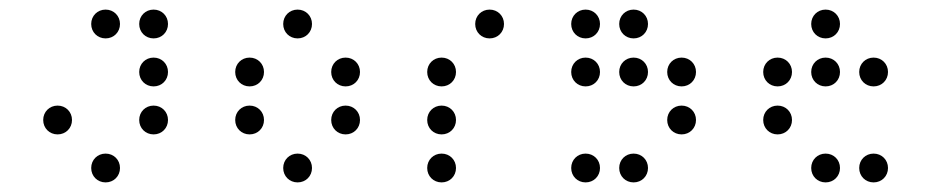

<svg xmlns="http://www.w3.org/2000/svg" viewBox="-20 -400 1940 400"><path d="M200 -320C217 -320 230 -333 230 -350C230 -367 217 -380 200 -380C183 -380 170 -367 170 -350C170 -333 183 -320 200 -320ZM300 -320C317 -320 330 -333 330 -350C330 -367 317 -380 300 -380C283 -380 270 -367 270 -350C270 -333 283 -320 300 -320ZM300 -220C317 -220 330 -233 330 -250C330 -267 317 -280 300 -280C283 -280 270 -267 270 -250C270 -233 283 -220 300 -220ZM100 -120C117 -120 130 -133 130 -150C130 -167 117 -180 100 -180C83 -180 70 -167 70 -150C70 -133 83 -120 100 -120ZM300 -120C317 -120 330 -133 330 -150C330 -167 317 -180 300 -180C283 -180 270 -167 270 -150C270 -133 283 -120 300 -120ZM200 -20C217 -20 230 -33 230 -50C230 -67 217 -80 200 -80C183 -80 170 -67 170 -50C170 -33 183 -20 200 -20Z M600 -320C617 -320 630 -333 630 -350C630 -367 617 -380 600 -380C583 -380 570 -367 570 -350C570 -333 583 -320 600 -320ZM500 -220C517 -220 530 -233 530 -250C530 -267 517 -280 500 -280C483 -280 470 -267 470 -250C470 -233 483 -220 500 -220ZM700 -220C717 -220 730 -233 730 -250C730 -267 717 -280 700 -280C683 -280 670 -267 670 -250C670 -233 683 -220 700 -220ZM500 -120C517 -120 530 -133 530 -150C530 -167 517 -180 500 -180C483 -180 470 -167 470 -150C470 -133 483 -120 500 -120ZM700 -120C717 -120 730 -133 730 -150C730 -167 717 -180 700 -180C683 -180 670 -167 670 -150C670 -133 683 -120 700 -120ZM600 -20C617 -20 630 -33 630 -50C630 -67 617 -80 600 -80C583 -80 570 -67 570 -50C570 -33 583 -20 600 -20Z M1000 -320C1017 -320 1030 -333 1030 -350C1030 -367 1017 -380 1000 -380C983 -380 970 -367 970 -350C970 -333 983 -320 1000 -320ZM900 -220C917 -220 930 -233 930 -250C930 -267 917 -280 900 -280C883 -280 870 -267 870 -250C870 -233 883 -220 900 -220ZM900 -120C917 -120 930 -133 930 -150C930 -167 917 -180 900 -180C883 -180 870 -167 870 -150C870 -133 883 -120 900 -120ZM900 -20C917 -20 930 -33 930 -50C930 -67 917 -80 900 -80C883 -80 870 -67 870 -50C870 -33 883 -20 900 -20Z M1200 -320C1217 -320 1230 -333 1230 -350C1230 -367 1217 -380 1200 -380C1183 -380 1170 -367 1170 -350C1170 -333 1183 -320 1200 -320ZM1300 -320C1317 -320 1330 -333 1330 -350C1330 -367 1317 -380 1300 -380C1283 -380 1270 -367 1270 -350C1270 -333 1283 -320 1300 -320ZM1200 -220C1217 -220 1230 -233 1230 -250C1230 -267 1217 -280 1200 -280C1183 -280 1170 -267 1170 -250C1170 -233 1183 -220 1200 -220ZM1300 -220C1317 -220 1330 -233 1330 -250C1330 -267 1317 -280 1300 -280C1283 -280 1270 -267 1270 -250C1270 -233 1283 -220 1300 -220ZM1400 -220C1417 -220 1430 -233 1430 -250C1430 -267 1417 -280 1400 -280C1383 -280 1370 -267 1370 -250C1370 -233 1383 -220 1400 -220ZM1400 -120C1417 -120 1430 -133 1430 -150C1430 -167 1417 -180 1400 -180C1383 -180 1370 -167 1370 -150C1370 -133 1383 -120 1400 -120ZM1200 -20C1217 -20 1230 -33 1230 -50C1230 -67 1217 -80 1200 -80C1183 -80 1170 -67 1170 -50C1170 -33 1183 -20 1200 -20ZM1300 -20C1317 -20 1330 -33 1330 -50C1330 -67 1317 -80 1300 -80C1283 -80 1270 -67 1270 -50C1270 -33 1283 -20 1300 -20Z M1700 -320C1717 -320 1730 -333 1730 -350C1730 -367 1717 -380 1700 -380C1683 -380 1670 -367 1670 -350C1670 -333 1683 -320 1700 -320ZM1600 -220C1617 -220 1630 -233 1630 -250C1630 -267 1617 -280 1600 -280C1583 -280 1570 -267 1570 -250C1570 -233 1583 -220 1600 -220ZM1700 -220C1717 -220 1730 -233 1730 -250C1730 -267 1717 -280 1700 -280C1683 -280 1670 -267 1670 -250C1670 -233 1683 -220 1700 -220ZM1800 -220C1817 -220 1830 -233 1830 -250C1830 -267 1817 -280 1800 -280C1783 -280 1770 -267 1770 -250C1770 -233 1783 -220 1800 -220ZM1600 -120C1617 -120 1630 -133 1630 -150C1630 -167 1617 -180 1600 -180C1583 -180 1570 -167 1570 -150C1570 -133 1583 -120 1600 -120ZM1700 -20C1717 -20 1730 -33 1730 -50C1730 -67 1717 -80 1700 -80C1683 -80 1670 -67 1670 -50C1670 -33 1683 -20 1700 -20ZM1800 -20C1817 -20 1830 -33 1830 -50C1830 -67 1817 -80 1800 -80C1783 -80 1770 -67 1770 -50C1770 -33 1783 -20 1800 -20Z"/></svg>

Font: TINY 5x3 60
Style: Regular
Weight: 150
Designer: Jack Halten Fahnestock
Foundry: Velvetyne Type Foundry
Version: Version 1.002;hotconv 1.0.109;makeotfexe 2.5.65596